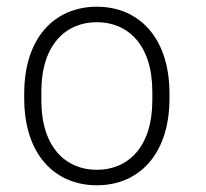

<svg xmlns="http://www.w3.org/2000/svg" viewBox="-20 -541 614 571"><path d="M268 10C394 10 484 -83 484 -248V-263C484 -428 394 -521 268 -521C142 -521 52 -428 52 -263V-248C52 -83 142 10 268 10ZM268 -36C176 -36 103 -103 103 -242V-269C103 -408 176 -475 268 -475C360 -475 433 -408 433 -269V-242C433 -103 360 -36 268 -36Z"/></svg>

Font: Chivo Light
Style: Regular
Weight: 300
Designer: Hector Gatti
Foundry: Omnibus-Type
Version: Version 1.003;PS 001.003;hotconv 1.0.70;makeotf.lib2.5.58329